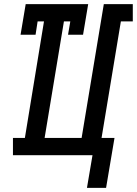

<svg xmlns="http://www.w3.org/2000/svg" viewBox="-20 -755 666 934"><path d="M496 159H403L430 0H43V-84H101L194 -651H163L153 -586H80L105 -735H409L384 -586H311L322 -651H291L197 -84H377L485 -735H626V-651H568L474 -84H537Z"/></svg>

Font: Iosevka Curly Slab MdEx
Style: Italic
Weight: 500
Width: 7
Italic angle: -9°
Monospace: yes
Designer: Belleve Invis
Foundry: Belleve Invis
Version: Version 11.0.0; ttfautohint (v1.8.3)